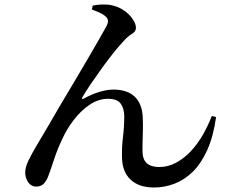

<svg xmlns="http://www.w3.org/2000/svg" viewBox="-20 -797 1040 853"><path d="M665 36Q597 36 560 1Q523 -34 522 -98Q521 -146 526.5 -190Q532 -234 532 -281Q532 -313 517 -335.5Q502 -358 460 -358Q417 -358 378 -331.5Q339 -305 307.5 -264Q276 -223 256 -178Q235 -134 221 -91Q207 -48 195 -16Q188 4 175.5 18Q163 32 141 32Q126 32 115 23Q104 14 98 -0.5Q92 -15 92 -31Q92 -54 106.5 -84Q121 -114 144 -152.5Q167 -191 194 -237Q216 -276 246 -326.5Q276 -377 308 -430.5Q340 -484 369 -534Q398 -584 420 -622Q442 -660 452 -679Q461 -695 459.5 -706Q458 -717 449 -724Q438 -734 420 -742Q402 -750 388 -755L392 -772Q409 -776 432 -777Q455 -778 470 -775Q503 -769 528.5 -752Q554 -735 569 -713Q584 -691 584 -673Q584 -657 565.5 -646Q547 -635 527 -612Q509 -593 484.5 -562.5Q460 -532 434 -496Q408 -460 384.5 -425.5Q361 -391 346 -365Q343 -360 344.5 -358Q346 -356 352 -359Q389 -379 422.5 -389Q456 -399 483 -399Q545 -399 578 -368Q611 -337 614 -278Q616 -243 614.5 -205Q613 -167 613 -128Q613 -89 632 -72Q651 -55 687 -55Q727 -55 763 -74.5Q799 -94 829 -126.5Q859 -159 882 -199.5Q905 -240 921 -282L940 -277Q928 -191 901 -131Q874 -71 837 -34.5Q800 2 755.5 19Q711 36 665 36Z"/></svg>

Font: Noto Serif TC SemiBold
Style: Regular
Weight: 600
Version: Version 2.002-H1;hotconv 1.1.0;makeotfexe 2.6.0